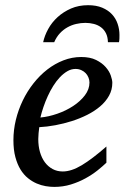

<svg xmlns="http://www.w3.org/2000/svg" viewBox="-20 -715 485 747"><path d="M328.1 -394Q328.1 -403.8 324.2 -413.3Q320.3 -422.9 313.5 -430.2Q306.6 -437.5 296.4 -442.1Q286.1 -446.8 273.9 -446.8Q257.3 -446.8 242.2 -438Q227.1 -429.2 213.1 -414.6Q199.2 -399.9 187.3 -380.9Q175.3 -361.8 165.8 -340.8Q156.2 -319.8 148.9 -298.3Q141.6 -276.9 137.2 -257.8Q168.9 -260.7 202.9 -272.5Q236.8 -284.2 264.6 -302.5Q292.5 -320.8 310.3 -344.2Q328.1 -367.7 328.1 -394ZM417 -393.1Q417 -365.7 404.3 -342.8Q391.6 -319.8 369.9 -301.3Q348.1 -282.7 319.6 -268.3Q291 -253.9 259.5 -243.9Q228 -233.9 195.3 -227.8Q162.6 -221.7 132.8 -220.2Q131.3 -210.4 130.1 -196.8Q128.9 -183.1 128.9 -173.8Q128.9 -146.5 135.5 -123.5Q142.1 -100.6 154.5 -83.7Q167 -66.9 184.6 -57.4Q202.1 -47.9 224.1 -47.9Q257.8 -47.9 298.3 -72.3Q338.9 -96.7 394 -145V-82Q379.9 -68.4 359.4 -52Q338.9 -35.6 312.7 -21.2Q286.6 -6.8 255.9 2.7Q225.1 12.2 190.9 12.2Q175.8 12.2 158 9.3Q140.1 6.3 122.6 -1.2Q105 -8.8 88.6 -22Q72.3 -35.2 59.8 -55.4Q47.4 -75.7 39.8 -103.8Q32.2 -131.8 32.2 -169.9Q32.2 -209.5 41.7 -248.8Q51.3 -288.1 68.6 -324Q85.9 -359.9 110.4 -390.9Q134.8 -421.9 164.1 -444.6Q193.4 -467.3 226.8 -480.2Q260.3 -493.2 295.9 -493.2Q330.6 -493.2 353.8 -481.7Q377 -470.2 391.1 -454.1Q405.3 -438 411.1 -420.9Q417 -403.8 417 -393.1ZM444.8 -579.1Q444.8 -572.3 444.6 -564.9Q444.3 -557.6 442.9 -550.8H399.9Q399.4 -571.3 392.3 -585.4Q385.3 -599.6 373.3 -608.6Q361.3 -617.7 345.5 -621.8Q329.6 -626 312 -626Q294.4 -626 276.4 -621.8Q258.3 -617.7 242.2 -608.6Q226.1 -599.6 212.9 -585.4Q199.7 -571.3 190.9 -550.8H147.9Q153.3 -576.2 167.5 -602.1Q181.6 -627.9 204.1 -648.4Q226.6 -668.9 256.3 -681.9Q286.1 -694.8 322.8 -694.8Q354.5 -694.8 377.7 -685.1Q400.9 -675.3 415.8 -659.2Q430.7 -643.1 437.7 -622.1Q444.8 -601.1 444.8 -579.1Z"/></svg>

Font: Charis SIL Phon
Style: Italic
Weight: 400
Italic angle: -11°
Foundry: SIL International
Version: Version 5.000